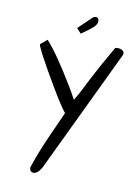

<svg xmlns="http://www.w3.org/2000/svg" viewBox="-148 -687 844 1179"><g transform="rotate(15 274.5 -97.5)"><path d="M232.4 368.2Q211.9 414.1 183.6 414.1Q169.9 414.1 163.6 401.9Q157.2 389.6 163.1 373Q184.6 282.2 225.1 166Q265.6 49.8 279.3 9.8Q245.1 -24.4 171.9 -127Q21.5 -337.9 21.5 -358.4Q21.5 -359.4 22.5 -360.4L59.6 -397.5Q136.7 -326.2 260.7 -155.3Q292 -112.3 310.5 -83Q331.1 -124 342.8 -153.8Q354.5 -183.6 361.8 -201.7Q369.1 -219.7 381.8 -250Q415 -331.1 473.6 -456.1Q482.4 -460 492.2 -460Q516.6 -460 527.3 -447.3Q531.2 -442.4 531.2 -436Q531.2 -429.7 529.3 -423.8ZM283.2 -590.8Q296.9 -609.4 312.5 -609.4Q322.3 -609.4 327.1 -600.1Q332 -590.8 331.1 -582Q330.1 -573.2 326.2 -565.4Q322.3 -557.6 313.5 -546.9Q296.9 -528.3 246.1 -486.3L215.8 -513.7Z"/></g></svg>

Font: Architects Daughter
Style: Regular
Weight: 400
Designer: Kimberly Geswein
Foundry: Kimberly Geswein
Version: Version 1.002 2010